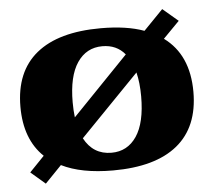

<svg xmlns="http://www.w3.org/2000/svg" viewBox="-45 -576 732 659"><g transform="rotate(-5 321.0 -246.0)"><path d="M619 -235Q619 -114 543 -52Q467 10 321 10Q212 10 144 -24L87 35L37 -8L88 -61Q23 -123 23 -235Q23 -356 99 -418Q175 -480 321 -480Q410 -480 470 -458L537 -527L590 -482L534 -425Q619 -363 619 -235ZM206 -183 399 -383Q370 -418 321 -418Q266 -418 234.5 -371.5Q203 -325 203 -235Q203 -207 206 -183ZM439 -235Q439 -282 430 -318L227 -109Q258 -51 321 -51Q376 -51 407.5 -97.5Q439 -144 439 -235Z"/></g></svg>

Font: Taviraj Bold
Style: Regular
Weight: 700
Designer: Katatrad Team
Foundry: CadsonDemak
Version: Version 1.030